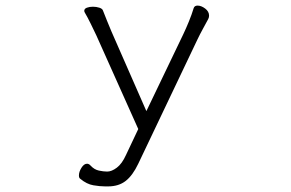

<svg xmlns="http://www.w3.org/2000/svg" viewBox="-20 -505 1040 686"><path d="M356 161Q337 161 313.5 157Q290 153 267 134Q262 131 262 122Q262 109 271 94.5Q280 80 291 80Q298 80 304 87Q317 101 333.5 104.5Q350 108 363 108Q379 108 397.5 94Q416 80 430 49L474 -44L324 -379Q317 -394 304.5 -419.5Q292 -445 283 -460Q281 -464 281 -466Q281 -474 290.5 -477.5Q300 -481 312 -481Q324 -481 335 -477.5Q346 -474 348 -467Q355 -449 362.5 -430.5Q370 -412 378 -393L503 -108L635 -383Q645 -404 655 -428.5Q665 -453 672 -476Q675 -485 686 -485Q699 -485 713 -474.5Q727 -464 727 -449Q727 -443 724 -437Q716 -422 705 -402Q694 -382 685 -363L474 80Q454 122 429 141.5Q404 161 366 161Z"/></svg>

Font: Moon Stars Kai HW Light
Style: Regular
Weight: 300
Designer: GuiWonder
Version: Version 1.101